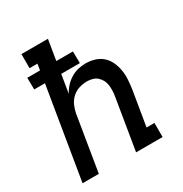

<svg xmlns="http://www.w3.org/2000/svg" viewBox="-171 -863 942 991"><g transform="rotate(-30 300.0 -367.5)"><path d="M36 0 126 -544H62L61 -614H137L143 -651H96V-735H254L234 -614H333L334 -544H223L205 -435Q216 -456 232.5 -474Q249 -492 269.5 -504.5Q290 -517 312.5 -522.5Q335 -528 358 -528Q386 -528 412 -520Q438 -512 457.5 -494.5Q477 -477 488 -452.5Q499 -428 503.5 -401Q508 -374 506 -345.5Q504 -317 500 -289L466 -84H513V0H355L405 -303Q408 -320 408.5 -336.5Q409 -353 407 -369.5Q405 -386 397.5 -400Q390 -414 378.5 -424.5Q367 -435 351 -439.5Q335 -444 318 -444Q295 -444 271.5 -437Q248 -430 229.5 -413Q211 -396 201 -373.5Q191 -351 187 -329L133 0Z"/></g></svg>

Font: Iosevka HT Medium Extended
Style: Italic
Weight: 500
Width: 7
Italic angle: -9°
Monospace: yes
Designer: Belleve Invis
Foundry: Belleve Invis
Version: Version 32.3.0; ttfautohint (v1.8.4)